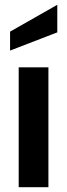

<svg xmlns="http://www.w3.org/2000/svg" viewBox="-20 -781 280 801"><path d="M58 0V-500H182V0ZM22 -570V-649L219 -761V-646Z"/></svg>

Font: Cabin VF Beta
Style: Regular
Weight: 400
Designer: Pablo Impallari
Foundry: Pablo Impallari. http://www.impallari.com Igino Marini. http://www.ikern.com
Version: Version 2.200